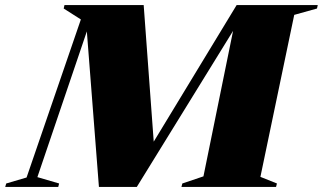

<svg xmlns="http://www.w3.org/2000/svg" viewBox="-86 -735 1269 755"><path d="M479 -715 518.5 -178 844.5 -715H1163.5L1160.5 -701.5L1071 -676.5L938 -39.5L1003 -13.5L999.5 0H627.5L631 -13.5L714 -41.5L830.5 -613.5L452 0H303L255.5 -611.5L61 -38.5L146.5 -13.5L143 0H-65.5L-61.5 -13.5L18.5 -37L232 -658.5L164.5 -701.5L167.5 -715Z"/></svg>

Font: Newsreader 72pt ExtraBold
Style: Italic
Weight: 800
Italic angle: -17°
Designer: Hugues Gentile
Foundry: Production Type
Version: Version 1.003; ttfautohint (v1.8.3)